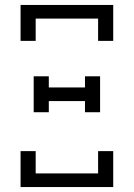

<svg xmlns="http://www.w3.org/2000/svg" viewBox="-20 -755 540 775"><path d="M63 -590V-735H437V-590H376V-680H124V-590ZM116 -302V-447H177V-402H323V-447H384V-302H323V-347H177V-302ZM63 0V-145H124V-55H376V-145H437V0Z"/></svg>

Font: Iosevka Curly Slab Light
Style: Regular
Weight: 300
Monospace: yes
Designer: Belleve Invis
Foundry: Belleve Invis
Version: Version 22.1.2; ttfautohint (v1.8.4)